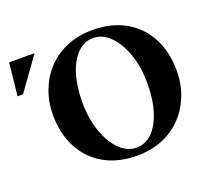

<svg xmlns="http://www.w3.org/2000/svg" viewBox="-217 -832 1094 993"><g transform="rotate(-20 330.5 -335.0)"><path d="M380 10Q273 10 197 -34Q121 -78 80.5 -156Q40 -234 40 -335Q40 -409 64.5 -472Q89 -535 133.5 -581.5Q178 -628 241 -654Q304 -680 380 -680Q487 -680 563 -636Q639 -592 679.5 -514Q720 -436 720 -335Q720 -261 695.5 -198Q671 -135 626.5 -88.5Q582 -42 519.5 -16Q457 10 380 10ZM390 -30Q439 -30 476 -66.5Q513 -103 534 -169.5Q555 -236 555 -325Q555 -412 530.5 -483.5Q506 -555 464 -597.5Q422 -640 370 -640Q322 -640 284.5 -603.5Q247 -567 226 -500.5Q205 -434 205 -345Q205 -258 229.5 -186.5Q254 -115 296 -72.5Q338 -30 390 -30ZM-99 -490 -80 -670H60L-69 -490Z"/></g></svg>

Font: Brygada 1918
Style: Regular
Weight: 400
Designer: Mateusz Machalski | Borys Kosmynka | Przemek Hoffer
Foundry: NIEPODLEGLA 2018
Version: Version 3.006